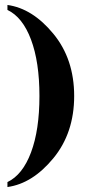

<svg xmlns="http://www.w3.org/2000/svg" viewBox="-20 -672 359 774"><path d="M10 82V62Q71 33 105 -57.5Q139 -148 139 -285Q139 -422 105 -512.5Q71 -603 10 -632V-652Q111 -638 195 -536Q279 -434 279 -285Q279 -136 195 -34Q111 68 10 82Z"/></svg>

Font: Rozha One
Style: Regular
Weight: 400
Designer: Tim Donaldson, Indian Type Foundry
Foundry: Indian Type Foundry
Version: Version 1.301;PS 1.0;hotconv 1.0.78;makeotf.lib2.5.61930; tt